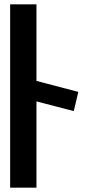

<svg xmlns="http://www.w3.org/2000/svg" viewBox="-20 -880 408 890"><path d="M149 -10V-410L322 -365L343 -454L149 -505V-860H27V-10Z"/></svg>

Font: Ny Stormning
Style: Fi
Weight: 300
Designer: Robert Jablonski, Mew Too
Foundry: Cannot Into Space Fonts
Version: Version 0.90